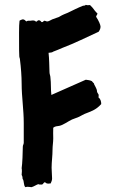

<svg xmlns="http://www.w3.org/2000/svg" viewBox="-20 -775 472 801"><path d="M59.6 -588.9C59.6 -572.3 59.6 -555.7 60.5 -540C60.5 -535.2 63.5 -531.2 63.5 -524.4C67.4 -494.1 70.3 -456.1 70.3 -425.8C70.3 -371.1 79.1 -317.4 79.1 -261.7C79.1 -234.4 79.1 -207 79.1 -179.7C79.1 -172.9 75.2 -169.9 75.2 -163.1C75.2 -142.6 73.2 -89.8 70.3 -73.2C71.3 -70.3 71.3 -65.4 71.3 -59.6C71.3 -54.7 70.3 -49.8 70.3 -45.9C70.3 -43 74.2 -42 74.2 -29.3C82 -18.6 77.1 -2.9 85.9 5.9C90.8 4.9 91.8 2.9 111.3 5.9C122.1 2.9 128.9 -2.9 139.6 -6.8C143.6 -3.9 150.4 -5.9 155.3 -4.9C162.1 -7.8 161.1 -14.6 168 -14.6C172.9 -11.7 172.9 -6.8 191.4 -9.8C194.3 -16.6 197.3 -22.5 197.3 -30.3C197.3 -44.9 195.3 -59.6 195.3 -75.2C195.3 -99.6 199.2 -125 199.2 -151.4C199.2 -167 202.1 -181.6 202.1 -197.3C202.1 -211.9 201.2 -226.6 202.1 -242.2C210.9 -249 216.8 -248 227.5 -250C243.2 -252.9 263.7 -268.6 280.3 -276.4C291 -281.2 300.8 -283.2 310.5 -288.1C318.4 -292 326.2 -296.9 333 -299.8C356.4 -309.6 378.9 -314.5 402.3 -340.8C402.3 -351.6 399.4 -362.3 390.6 -369.1C391.6 -370.1 391.6 -373 391.6 -379.9C390.6 -382.8 384.8 -389.6 384.8 -392.6C384.8 -407.2 372.1 -419.9 372.1 -426.8C368.2 -429.7 366.2 -433.6 363.3 -436.5C355.5 -440.4 345.7 -441.4 337.9 -442.4C290 -421.9 242.2 -399.4 194.3 -378.9C191.4 -403.3 193.4 -426.8 190.4 -451.2C190.4 -459 186.5 -465.8 186.5 -473.6C185.5 -501 185.5 -528.3 182.6 -554.7C189.5 -554.7 199.2 -556.6 202.1 -559.6C216.8 -564.5 227.5 -570.3 240.2 -575.2C292 -594.7 341.8 -620.1 391.6 -642.6C396.5 -650.4 399.4 -655.3 399.4 -664.1C399.4 -670.9 391.6 -689.5 380.9 -705.1C380.9 -709 386.7 -714.8 386.7 -718.8C385.7 -718.8 383.8 -721.7 378.9 -726.6C372.1 -733.4 371.1 -739.3 355.5 -753.9C348.6 -752.9 342.8 -752.9 337.9 -754.9C335.9 -752 332 -751 326.2 -751C303.7 -742.2 285.2 -732.4 262.7 -721.7C252 -716.8 245.1 -715.8 225.6 -704.1C216.8 -701.2 208 -698.2 198.2 -694.3C191.4 -691.4 183.6 -685.5 176.8 -685.5C172.9 -685.5 168.9 -688.5 165 -688.5C162.1 -688.5 160.2 -682.6 155.3 -682.6C150.4 -682.6 151.4 -690.4 140.6 -690.4C136.7 -690.4 134.8 -684.6 130.9 -684.6C127.9 -684.6 127 -692.4 107.4 -688.5C100.6 -688.5 94.7 -689.5 89.8 -685.5C85 -689.5 82 -694.3 75.2 -694.3C72.3 -694.3 61.5 -689.5 61.5 -688.5C58.6 -671.9 59.6 -609.4 59.6 -588.9Z"/></svg>

Font: Caesar Dressing Cyrillic
Style: Regular
Weight: 400
Designer: Dathan Boardman
Foundry: Open Window
Version: Version 1.00;July 2, 2020;FontCreator 13.0.0.2642 64-bit